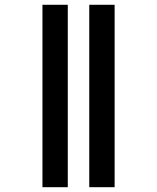

<svg xmlns="http://www.w3.org/2000/svg" viewBox="-20 -697 650 795"><path d="M454.6 78.1H349.6V-677.2H454.6ZM260.7 78.1H155.8V-677.2H260.7Z"/></svg>

Font: Yantramanav Medium
Style: Regular
Weight: 500
Version: Version 1.001;PS 1.0;hotconv 1.0.72;makeotf.lib2.5.5900; ttf